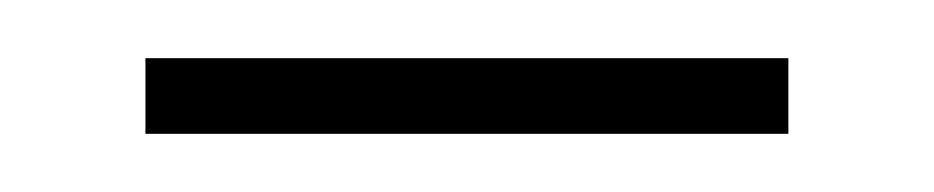

<svg xmlns="http://www.w3.org/2000/svg" viewBox="-20 -305 321 66"><path d="M30 -259H251V-285H30Z"/></svg>

Font: Noto Sans Armenian Condensed Thin
Style: Regular
Weight: 100
Width: 3
Designer: Monotype Design Team
Foundry: Monotype Imaging Inc.
Version: Version 2.008